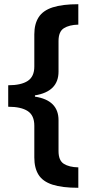

<svg xmlns="http://www.w3.org/2000/svg" viewBox="-20 -734 429 912"><path d="M352 158Q275 158 229 143Q183 128 163 96Q143 64 143 14V-137Q143 -186 111.5 -206.5Q80 -227 19 -227V-329Q80 -329 111.5 -349.5Q143 -370 143 -418V-571Q143 -620 163.5 -652Q184 -684 230 -699Q276 -714 352 -714V-617Q309 -616 283.5 -600Q258 -584 258 -539V-394Q258 -299 146 -281V-275Q258 -258 258 -163V-16Q258 28 283 44Q308 60 352 61Z"/></svg>

Font: Noto Sans Sora Sompeng SemiBold
Style: Regular
Weight: 600
Version: Version 2.101